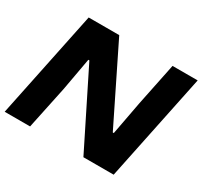

<svg xmlns="http://www.w3.org/2000/svg" viewBox="-157 -931 1193 1132"><g transform="rotate(30 439.5 -364.5)"><path d="M-7 0 144 -729H352L606 -213H613L656 -442L715 -729H886L735 0H529L274 -512H267L227 -290L166 0Z"/></g></svg>

Font: Mona Sans Expanded
Style: Bold Italic
Weight: 700
Width: 7
Italic angle: -11.7°
Designer: Deni Anggara
Foundry: GitHub
Version: Version 1.001;gftools[0.9.33]